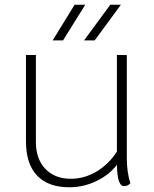

<svg xmlns="http://www.w3.org/2000/svg" viewBox="-20 -783 650 813"><path d="M532 -7Q522 5 504 5Q477 5 475 -85Q442 -42 387.5 -16Q333 10 274 10Q184 10 137 -39.5Q90 -89 90 -184V-550H132V-181Q132 -110 172 -68Q212 -26 280 -26Q337 -26 388.5 -56.5Q440 -87 475 -141V-550H517V-113Q517 -54 532 -7ZM296 -763H341L247 -612H203ZM447 -763H492L381 -612H336Z"/></svg>

Font: Krub ExtraLight
Style: Regular
Weight: 275
Designer: Ekaluck Peanpanawate
Foundry: Cadson Demak Co.,Ltd.
Version: Version 1.000; ttfautohint (v1.6)